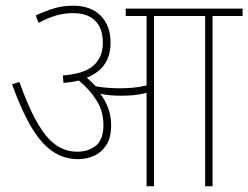

<svg xmlns="http://www.w3.org/2000/svg" viewBox="-20 -652 869 672"><path d="M369 -213Q369 -171 352.5 -145Q336 -119 309.5 -107Q283 -95 254 -95Q206 -95 166.5 -120.5Q127 -146 92 -203.5Q57 -261 22 -357L48 -365Q92 -240 138.5 -180.5Q185 -121 250 -121Q290 -121 316 -142.5Q342 -164 342 -215Q342 -262 318 -300.5Q294 -339 256 -370Q231 -364 202 -362L200 -388Q273 -393 306.5 -422Q340 -451 340 -502Q340 -552 313.5 -579Q287 -606 236 -606Q204 -606 175.5 -597.5Q147 -589 115 -572L105 -598Q140 -614 170 -623Q200 -632 236 -632Q297 -632 332 -597.5Q367 -563 367 -502Q367 -414 284 -380Q292 -373 300 -365Q308 -357 315 -350Q337 -346 359 -344.5Q381 -343 399 -343Q420 -343 444.5 -345Q469 -347 493 -353V-596H420V-622H829V-596H724V0H698V-596H519V0H493V-327Q471 -321 448 -319Q425 -317 404 -317Q385 -317 366 -318.5Q347 -320 331 -324Q349 -300 359 -272.5Q369 -245 369 -213Z"/></svg>

Font: Noto Sans Devanagari UI SemiCondensed Thin
Style: Regular
Weight: 100
Width: 4
Designer: Jelle Bosma - Monotype Design Team
Foundry: Monotype Imaging Inc.
Version: Version 2.004